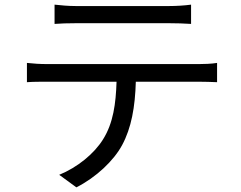

<svg xmlns="http://www.w3.org/2000/svg" viewBox="-20 -760 1040 827"><path d="M710 -660C739 -660 774 -659 803 -657V-740C774 -736 738 -734 710 -734H305C273 -734 243 -737 215 -740V-657C240 -659 273 -660 306 -660ZM183 -484C152 -484 123 -486 96 -489V-406C123 -408 152 -408 183 -408H482C479 -314 468 -230 424 -160C385 -97 313 -39 235 -7L309 47C394 4 470 -68 506 -135C546 -209 562 -300 565 -408H837C861 -408 893 -407 915 -406V-489C891 -485 858 -484 837 -484Z"/></svg>

Font: Noto Sans CJK TC Regular
Style: Regular
Weight: 400
Designer: Ryoko NISHIZUKA (kana & ideographs); Paul D. Hunt (Latin, Greek & Cyrillic); Wenlong ZHANG (bopomofo); Sandoll Communica
Foundry: Adobe Systems Incorporated
Version: Version 1.001;PS 1.001;hotconv 1.0.78;makeotf.lib2.5.61930